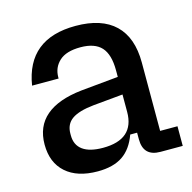

<svg xmlns="http://www.w3.org/2000/svg" viewBox="-87 -631 727 727"><g transform="rotate(-15 276.5 -267.0)"><path d="M41 -140Q41 -211 88.5 -251.5Q136 -292 229 -302L375 -316V-342Q375 -404 349 -432.5Q323 -461 267 -461Q211 -461 184 -436Q157 -411 157 -373V-368H53Q81 -544 270 -544Q372 -544 424.5 -493.5Q477 -443 477 -345V-77H545V0H458Q391 0 391 -67V-93H364Q345 -40 308 -15Q271 10 210 10Q130 10 85.5 -29.5Q41 -69 41 -140ZM252 -71Q375 -71 375 -179V-247L258 -236Q200 -230 173 -211Q146 -192 146 -155V-148Q146 -110 173 -90.5Q200 -71 252 -71Z"/></g></svg>

Font: Mozilla Headline BETA
Style: Regular
Weight: 400
Designer: Studio DRAMA
Foundry: Studio DRAMA
Version: Version 0.100